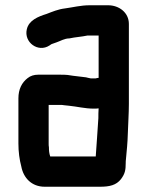

<svg xmlns="http://www.w3.org/2000/svg" viewBox="-20 -647 559 730"><path d="M166 -87C165 -92 165 -96 165 -101V-248H211C215 -248 219 -248 223 -247L242 -245C273 -242 303 -234 336 -234C343 -234 349 -234 355 -235C354 -222 354 -210 354 -198C350 -146 348 -99 344 -52H171C167 -64 166 -74 166 -87ZM344 -349H325C320 -350 314 -351 307 -353C290 -355 274 -357 257 -359L237 -362C228 -363 219 -363 210 -363H125C110 -363 96 -359 85 -350C63 -333 50 -308 50 -273V-101C50 -70 54 -40 61 -14C69 29 100 63 150 63H360C397 63 422 57 440 34C455 14 458 0 458 -27C458 -31 458 -36 459 -43C462 -77 465 -102 466 -139C467 -174 470 -216 470 -252V-556C470 -599 433 -627 391 -627H321C287 -627 257 -619 227 -615C201 -612 178 -602 157 -594C125 -584 90 -570 82 -536C70 -486 125 -446 168 -474C170 -475 176 -480 178 -480C183 -482 189 -484 195 -486C210 -491 225 -501 244 -501C266 -506 290 -507 313 -512H355V-351C352 -351 348 -350 344 -349Z"/></svg>

Font: Electronic
Style: UltHv
Weight: 900
Version: Version 1.011